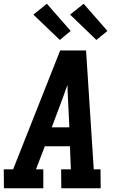

<svg xmlns="http://www.w3.org/2000/svg" viewBox="-25 -1004 645 1024"><path d="M-4 0 -5 -101H45L296 -735H434L475 -101H511L512 0H302L301 -101H353L348 -224H214L167 -101H206V0ZM345 -325 337 -490Q336 -505 335.5 -520.5Q335 -536 335 -551Q329 -536 323.5 -520.5Q318 -505 313 -490L251 -325ZM489 -791 349 -926 421 -984 548 -839ZM294 -791 153 -926 225 -984 352 -839Z"/></svg>

Font: Iosevka Etoile
Style: Bold Italic
Weight: 700
Italic angle: -9°
Designer: Belleve Invis
Foundry: Belleve Invis
Version: Version 28.1.0; ttfautohint (v1.8.4)